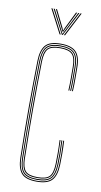

<svg xmlns="http://www.w3.org/2000/svg" viewBox="-87 -791 441 836"><g transform="rotate(10 134.0 -372.5)"><path d="M138.2 5Q88.5 5 69.9 -17.2Q51.2 -39.5 50.2 -85Q49 -151 48.4 -205.6Q47.8 -260.2 47.9 -309.5Q48 -358.8 48.6 -408.4Q49.2 -458 50.2 -514Q51.2 -560.5 69.9 -582.8Q88.5 -605 138.2 -605Q185.5 -605 205.9 -583.9Q226.2 -562.8 226.2 -514Q226.2 -490.8 226.5 -466.4Q226.8 -442 225.2 -410H221.2Q222.8 -442 222.5 -466.4Q222.2 -490.8 222.2 -514Q222.2 -561 203 -581Q183.8 -601 138.2 -601Q90.2 -601 72.8 -579.9Q55.2 -558.8 54.2 -514Q53.2 -458.5 52.6 -407.4Q52 -356.2 52 -305.4Q52 -254.5 52.5 -200.4Q53 -146.2 54.2 -85Q55.2 -41 72.9 -20Q90.5 1 138.2 1Q182.8 1 201.8 -18.4Q220.8 -37.8 222.2 -85Q223 -108.2 222.9 -133.1Q222.8 -158 221.2 -191H225.2Q226.8 -159.2 226.9 -133Q227 -106.8 226.2 -85Q224.8 -37 205.1 -16Q185.5 5 138.2 5ZM138.2 -3Q92.8 -3 76 -22.2Q59.2 -41.5 58.2 -85Q57.2 -145 56.6 -198.5Q56 -252 56 -302.9Q56 -353.8 56.6 -405.6Q57.2 -457.5 58.2 -514Q59.2 -557.8 75.8 -577.4Q92.2 -597 138.2 -597Q182 -597 200.1 -578.2Q218.2 -559.5 218.2 -514Q218.2 -495 218.5 -468.5Q218.8 -442 217.2 -410H213.2Q214.8 -442 214.5 -468.5Q214.2 -495 214.2 -514Q214.2 -558 197.4 -575.5Q180.5 -593 138.2 -593Q95.2 -593 79.1 -575Q63 -557 62.2 -513.8Q61.2 -458.5 60.6 -407.2Q60 -356 60 -305.1Q60 -254.2 60.5 -200.2Q61 -146.2 62.2 -85.2Q63 -42.5 79.2 -24.8Q95.5 -7 138.2 -7Q180.2 -7 196.5 -24.4Q212.8 -41.8 214.2 -85.2Q215 -108 214.9 -133.5Q214.8 -159 213.2 -191H217.2Q218.8 -154.5 218.9 -129.6Q219 -104.8 218.2 -85.2Q216.5 -40 199.2 -21.5Q182 -3 138.2 -3ZM138.2 -11Q97.5 -11 82.2 -27.5Q67 -44 66.2 -85.2Q65.2 -145 64.6 -198.6Q64 -252.2 64 -303.4Q64 -354.5 64.6 -406.2Q65.2 -458 66.2 -513.8Q67 -555.8 82.2 -572.4Q97.5 -589 138.2 -589Q178.8 -589 194.5 -572.6Q210.2 -556.2 210.2 -514Q210.2 -490.5 210.5 -466.2Q210.8 -442 209.2 -410H205.2Q206.8 -442 206.5 -466.2Q206.2 -490.5 206.2 -514Q206.2 -554.5 191.6 -569.8Q177 -585 138.2 -585Q99 -585 85 -569.4Q71 -553.8 70.2 -513.8Q69.2 -459 68.6 -407.8Q68 -356.5 68 -305.4Q68 -254.2 68.5 -200.1Q69 -146 70.2 -85.2Q71 -46 85 -30.5Q99 -15 138.2 -15Q176.2 -15 190.6 -29.9Q205 -44.8 206.2 -85.5Q207 -108.5 206.9 -133.6Q206.8 -158.8 205.2 -191H209.2Q210.8 -157.8 210.9 -132.4Q211 -107 210.2 -85.5Q209 -43 193.4 -27Q177.8 -11 138.2 -11ZM70.2 -749.8H75.2L130.2 -644H125.2ZM80.2 -749.8H85.2L132.2 -657.8L136.2 -649.5H138.2L142.2 -657.8L189.2 -749.8H194.2L139.2 -644H135.2ZM90.2 -749.8H95.2L132.8 -673.8L136.2 -664H138.2L141.8 -673.8L179.2 -749.8H184.2L144.2 -669.2L139.2 -658.2H135.2L130.2 -669.2ZM199.2 -749.8H204.2L149.2 -644H144.2Z"/></g></svg>

Font: Big Shoulders Inline Thin
Style: Regular
Weight: 100
Designer: Patric King
Foundry: XO Type Co
Version: Version 2.002